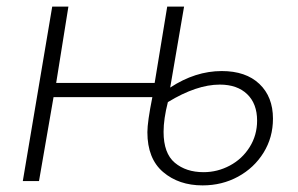

<svg xmlns="http://www.w3.org/2000/svg" viewBox="-20 -548 903 581"><path d="M426 -148Q426 -179 441 -254H142L98 0H49L138 -528H187L150 -297H448L486 -528H537L495 -283Q571 -333 651 -333Q724 -333 765 -294Q806 -255 806 -189Q806 -132 777.5 -86Q749 -40 700.5 -13.5Q652 13 593 13Q521 13 473.5 -27.5Q426 -68 426 -148ZM758 -183Q758 -234 728 -263Q698 -292 645 -292Q575 -292 488 -239Q475 -188 475 -149Q475 -84 509 -55.5Q543 -27 596 -27Q638 -27 675.5 -47Q713 -67 735.5 -103Q758 -139 758 -183Z"/></svg>

Font: Nebula Sans Light
Style: Regular
Weight: 300
Italic angle: -9°
Designer: Paul D. Hunt for Adobe (as Source Sans)
Foundry: Nebula Entertainment & Broadcasting LLC
Version: Version 1.010